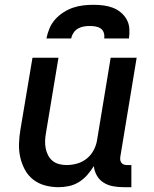

<svg xmlns="http://www.w3.org/2000/svg" viewBox="-20 -770 640 798"><path d="M223 8Q194 8 166.5 0.5Q139 -7 117.5 -24Q96 -41 83 -65.5Q70 -90 64 -117Q58 -144 59 -173.5Q60 -203 65 -232L115 -530H223L171 -217Q168 -201 167.5 -184.5Q167 -168 170 -153Q173 -138 180 -124.5Q187 -111 198.5 -101.5Q210 -92 225.5 -88Q241 -84 257 -84Q279 -84 301.5 -90.5Q324 -97 342 -112Q360 -127 370.5 -148Q381 -169 384 -191L440 -530H548L480 -118Q479 -111 480 -104.5Q481 -98 485 -93Q489 -88 495 -86Q501 -84 508 -84H526V8H493Q471 8 449.5 4Q428 0 410.5 -11Q393 -22 382.5 -40.5Q372 -59 370 -80Q358 -60 342.5 -42.5Q327 -25 307.5 -13Q288 -1 266 3.5Q244 8 223 8ZM173 -610Q177 -631 185.5 -651.5Q194 -672 209 -689Q224 -706 243.5 -718.5Q263 -731 283.5 -738Q304 -745 325.5 -747.5Q347 -750 368 -750Q389 -750 409.5 -747.5Q430 -745 448.5 -738Q467 -731 482 -718.5Q497 -706 506.5 -689Q516 -672 517.5 -651.5Q519 -631 516 -610H413Q415 -622 411.5 -633.5Q408 -645 398.5 -651.5Q389 -658 377 -660Q365 -662 353 -662Q341 -662 328.5 -660Q316 -658 304.5 -651.5Q293 -645 285.5 -633.5Q278 -622 276 -610Z"/></svg>

Font: Iosevka Curly SmBdEx
Style: Italic
Weight: 600
Width: 7
Italic angle: -9°
Monospace: yes
Designer: Belleve Invis
Foundry: Belleve Invis
Version: Version 11.1.0; ttfautohint (v1.8.3)